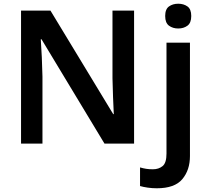

<svg xmlns="http://www.w3.org/2000/svg" viewBox="-20 -771 1120 1031"><path d="M700 0H541L203 -560H199Q202 -515 204.5 -463.5Q207 -412 208 -360V0H93V-714H251L588 -158H591Q589 -198 587 -250Q585 -302 584 -351V-714H700ZM867 -685Q867 -722 887.5 -736.5Q908 -751 937 -751Q966 -751 986.5 -736.5Q1007 -722 1007 -685Q1007 -648 986.5 -633Q966 -618 937 -618Q908 -618 887.5 -633Q867 -648 867 -685ZM822 240Q797 240 773 236.5Q749 233 732 228V128Q749 133 765 135.5Q781 138 801 138Q832 138 853 121Q874 104 874 54V-542H1000V67Q1000 142 959 191Q918 240 822 240Z"/></svg>

Font: Noto Sans SemiBold
Style: Regular
Weight: 600
Designer: Monotype Design Team
Foundry: Monotype Imaging Inc.
Version: Version 2.007